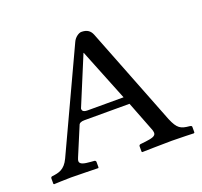

<svg xmlns="http://www.w3.org/2000/svg" viewBox="-91 -577 720 683"><g transform="rotate(-20 269.0 -236.0)"><path d="M161 -164C163 -171 170 -175 183 -175H354L399 -59C400 -55 401 -51 401 -48C401 -35 384 -32 361 -29L343 -27C339 -27 336 -24 336 -21V0L338 2C338 2 422 0 450 0C480 0 533 2 533 2L536 0V-21C536 -24 535 -26 528 -27C495 -30 483 -36 466 -76L320 -449C313 -466 301 -474 280 -474C271 -474 255 -464 248 -448L72 -70C55 -34 33 -30 8 -27C5 -27 2 -24 2 -21V0L4 2C4 2 49 0 69 0C88 0 171 2 171 2L173 0V-21C173 -24 170 -27 167 -27L154 -28C129 -30 113 -33 113 -46C113 -49 115 -54 117 -59ZM342 -204H206C186 -204 186 -213 186 -218L262 -401H263Z"/></g></svg>

Font: Linux Libertine O C
Style: Regular
Weight: 400
Designer: Philipp H. Poll
Foundry: Philipp H. Poll
Version: Version 4.0.3